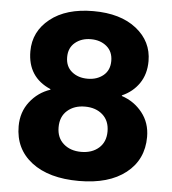

<svg xmlns="http://www.w3.org/2000/svg" viewBox="-55 -824 798 891"><g transform="rotate(5 344.0 -378.5)"><path d="M44.9 -211.9Q44.9 -277.8 82.3 -325.9Q119.6 -374 176.8 -393.1V-396Q68.8 -442.4 68.8 -563Q68.8 -655.3 143.3 -714.6Q217.8 -773.9 344.2 -773.9Q470.7 -773.9 544.9 -715.3Q619.1 -656.7 619.1 -564.9Q619.1 -504.4 589.6 -461.2Q560.1 -418 509.8 -396V-393.1Q567.9 -374 605.5 -326.7Q643.1 -279.3 643.1 -213.9Q643.1 -107.9 563.7 -45.4Q484.4 17.1 345.2 17.1Q205.1 17.1 125 -44.4Q44.9 -106 44.9 -211.9ZM344.2 -459Q388.2 -459 417.5 -483.2Q446.8 -507.3 446.8 -550.8Q446.8 -594.2 417.5 -618.7Q388.2 -643.1 344.2 -643.1Q300.3 -643.1 270.8 -618.7Q241.2 -594.2 241.2 -550.8Q241.2 -507.3 270.5 -483.2Q299.8 -459 344.2 -459ZM230 -223.1Q230 -174.3 262 -146.2Q293.9 -118.2 344.2 -118.2Q394.5 -118.2 426.3 -146.2Q458 -174.3 458 -223.1Q458 -272.9 426.3 -301Q394.5 -329.1 344.2 -329.1Q293.9 -329.1 262 -301Q230 -272.9 230 -223.1Z"/></g></svg>

Font: Jellee Roman
Style: Bold
Weight: 700
Designer: Alfredo Marco Pradil
Foundry: Alfredo Marco Pradil and JAM Design
Version: Version 1.000